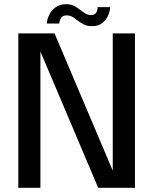

<svg xmlns="http://www.w3.org/2000/svg" viewBox="-20 -897 732 917"><path d="M173 0H67.5V-737.5H240.5L518.5 -82V-737.5H624.5V0H449L173 -651ZM506 -863Q505.5 -844.5 496.5 -823.2Q487.5 -802 468.5 -787Q449.5 -772 418.5 -772Q395 -772 377.8 -781.5Q360.5 -791 348.5 -800.5Q337.5 -809.5 325.8 -816.5Q314 -823.5 298.5 -823.5Q279 -823.5 271.5 -811.2Q264 -799 263 -784.5H203.5Q204.5 -804 214.8 -825.5Q225 -847 245.2 -862Q265.5 -877 296 -877Q319.5 -877 336 -867.8Q352.5 -858.5 364 -849Q375.5 -840 387.8 -832.5Q400 -825 413.5 -825Q432.5 -825 439.2 -836.5Q446 -848 446.5 -863Z"/></svg>

Font: Epilogue Medium
Style: Regular
Weight: 500
Designer: Tyler Finck
Foundry: Etcetera Type Co
Version: Version 2.111; ttfautohint (v1.8.3)